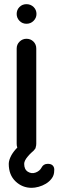

<svg xmlns="http://www.w3.org/2000/svg" viewBox="-20 -737 280 921"><path d="M60 -504Q60 -524 74 -537.5Q88 -551 107 -551Q127 -551 140.5 -537.5Q154 -524 154 -504V-47Q154 -38 151 -30Q152 -27 149 -24L148 -23Q145 -18 140.5 -13.5Q136 -9 132 -6Q122 3 113 14Q96 34 96 49Q96 76 114 87Q132 98 151.5 90.5Q171 83 179.5 66.5Q188 50 206.5 49Q225 48 233.5 57.5Q242 67 240 82Q240 103 228.5 118.5Q217 134 200.5 144Q184 154 165.5 159Q147 164 132 164Q87 164 54.5 133Q22 102 22 49Q22 31 35 7Q46 -12 63 -29Q60 -37 60 -47ZM60 -670Q60 -690 73.5 -703.5Q87 -717 107 -717Q127 -717 141 -703.5Q155 -690 155 -670Q155 -651 141 -637Q127 -623 107 -623Q87 -623 73.5 -637Q60 -651 60 -670Z"/></svg>

Font: VDS
Style: Regular
Weight: 400
Designer: artmaker
Foundry: artmaker
Version: Version 1.000 2009 initial release